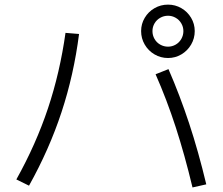

<svg xmlns="http://www.w3.org/2000/svg" viewBox="-20 -824 978 843"><path d="M663.1 -498 719.7 -520.5Q770 -404.8 810.5 -282Q851.1 -159.2 885.7 -14.6L825.2 -1Q791 -144 751.7 -265.1Q712.4 -386.2 663.1 -498ZM267.6 -679.7 327.1 -674.8Q304.2 -495.6 250.2 -331.8Q196.3 -168 107.4 -8.8L51.8 -36.1Q138.2 -190.9 190.7 -348.4Q243.2 -505.9 267.6 -679.7ZM599.6 -687.5Q599.6 -719.2 615.5 -745.8Q631.3 -772.5 658.4 -788.1Q685.5 -803.7 717.8 -803.7Q749.5 -803.7 776.4 -788.1Q803.2 -772.5 819.1 -745.8Q835 -719.2 835 -687.5Q835 -655.3 819.1 -628.2Q803.2 -601.1 776.4 -585.2Q749.5 -569.3 717.8 -569.3Q685.5 -569.3 658.4 -585.2Q631.3 -601.1 615.5 -628.2Q599.6 -655.3 599.6 -687.5ZM785.2 -687.5Q785.2 -705.6 776.1 -721.2Q767.1 -736.8 751.5 -745.8Q735.8 -754.9 717.8 -754.9Q699.2 -754.9 683.3 -745.8Q667.5 -736.8 658.4 -721.2Q649.4 -705.6 649.4 -687.5Q649.4 -668.9 658.4 -653.1Q667.5 -637.2 683.3 -628.2Q699.2 -619.1 717.8 -619.1Q735.8 -619.1 751.5 -628.2Q767.1 -637.2 776.1 -653.1Q785.2 -668.9 785.2 -687.5Z"/></svg>

Font: Pretendard JP Light
Style: Regular
Weight: 300
Designer: Base glyphs from Inter by Rasmus Andersson; Hangeul glyphs from Noto Sans CJK(Source Han Sans) by Jang Soo-young and Kan
Foundry: Kil Hyung-jin
Version: Version 1.309